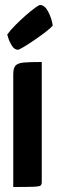

<svg xmlns="http://www.w3.org/2000/svg" viewBox="-20 -748 231 768"><path d="M33 0V-451Q33 -476 42.5 -486Q52 -496 76.5 -498Q101 -500 147 -500V-20Q147 -10 142.5 -6Q138 -2 114 -1Q90 0 33 0ZM52 -549Q38 -549 28 -564.5Q18 -580 13.5 -595Q9 -610 9 -610Q22 -628 42 -648Q62 -668 83 -686.5Q104 -705 120 -716.5Q136 -728 140 -728Q159 -728 173 -701Q187 -674 191 -646Q182 -635 161 -619Q140 -603 116.5 -587Q93 -571 74.5 -560Q56 -549 52 -549Z"/></svg>

Font: Yanone Kaffeesatz
Style: Bold
Weight: 700
Designer: Yanone (Cyrillic: Daniel Pouzeot, Huerta Tipografica, and Cyreal)
Foundry: Yanone
Version: Version 2.003